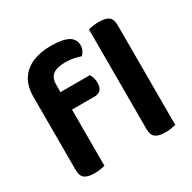

<svg xmlns="http://www.w3.org/2000/svg" viewBox="-152 -830 993 991"><g transform="rotate(-30 344.5 -334.5)"><path d="M173.7 -336V-443.9H370.5Q375.5 -436 380.1 -421.9Q384.8 -407.7 384.8 -390.8Q384.8 -362.3 371.8 -349.1Q358.9 -336 336.6 -336ZM194.9 -486.5V-353H61.8V-491.8Q61.8 -556.7 88.9 -597.2Q116 -637.6 163.1 -656.8Q210.2 -675.9 269.5 -675.9Q337.8 -675.9 371.9 -658Q406.1 -640 406.1 -601.5Q406.1 -584.6 398.9 -570.9Q391.8 -557.3 382.5 -549.3Q363.8 -556 341.1 -560.5Q318.4 -565.1 292.1 -565.1Q242.9 -565.1 218.9 -547Q194.9 -528.9 194.9 -486.5ZM61.8 -384.4H201.2V-1.3Q192.3 1.3 175.3 4.1Q158.4 7 138.5 7Q99 7 80.4 -7.1Q61.8 -21.2 61.8 -58.1ZM484 -264 623.4 -259.9V-1.3Q614.4 1.3 597.5 4.1Q580.6 7 560.6 7Q521.2 7 502.6 -7.1Q484 -21.2 484 -58.1ZM623.4 -188.3 484 -192V-650.6Q492.9 -653.3 510 -656.1Q527.1 -659 546.7 -659Q587.2 -659 605.3 -645.2Q623.4 -631.4 623.4 -593.9Z"/></g></svg>

Font: Baloo Tammudu 2
Style: Regular
Weight: 400
Designer: Maithili Shingre, Omkar Shende and Ek Type
Foundry: Ek Type
Version: Version 1.700